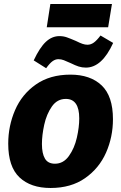

<svg xmlns="http://www.w3.org/2000/svg" viewBox="-20 -923 603 957"><path d="M543 -329Q543 -240 508.5 -162Q474 -84 404 -35Q334 14 232 14Q133 14 77 -39Q21 -92 21 -207Q21 -295 55 -374Q89 -453 159 -502Q229 -551 331 -551Q430 -551 486.5 -497.5Q543 -444 543 -329ZM189 -205Q189 -158 204 -132.5Q219 -107 254 -107Q296 -107 323.5 -145.5Q351 -184 363 -236.5Q375 -289 375 -333Q375 -430 308 -430Q265 -430 238.5 -392Q212 -354 200.5 -301.5Q189 -249 189 -205ZM148 -622Q178 -686 208.5 -714.5Q239 -743 276 -743Q296 -743 313 -737Q330 -731 358 -719Q378 -709 391 -704.5Q404 -700 416 -700Q433 -700 448 -711Q463 -722 481 -746L544 -709Q488 -586 408 -586Q389 -586 372 -591.5Q355 -597 333 -608Q311 -618 298 -623Q285 -628 271 -628Q256 -628 242 -618Q228 -608 210 -583ZM231 -903H538L519 -787H213Z"/></svg>

Font: Bitter Pro ExtraBold
Style: Italic
Weight: 800
Italic angle: -9°
Designer: Sol Matas, and Bitter project Authors
Foundry: Sol Matas
Version: Version 1.010